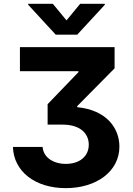

<svg xmlns="http://www.w3.org/2000/svg" viewBox="-20 -792 696 1004"><path d="M202.8 -23.8H47.6C51.8 105.5 164.4 191.8 324.2 191.8C484.4 191.8 604.4 104 604.4 -25.2C604.4 -122.2 536.9 -216.6 383.9 -231.5V-237.2L579.2 -434.7V-545.5H84.2V-419.7H390.3V-414.8L229 -247.2V-140.3H307.5C397.7 -140.3 444.2 -95.5 444.2 -35.5C444.2 26.6 394.9 65 324.6 65C258.5 65 206.7 30.9 202.8 -23.8ZM127.5 -767 271.3 -610.8H383.9L528.1 -767V-772H399.1L327.8 -685.4L256.4 -772H127.5Z"/></svg>

Font: Margiela Sans
Style: Bold
Weight: 700
Designer: Stefan Endress, Andreas Faust
Version: Version 1.100;FEAKit 1.0